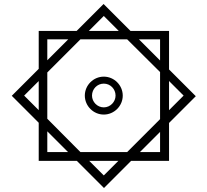

<svg xmlns="http://www.w3.org/2000/svg" viewBox="-20 -742 1039 962"><path d="M174 64H365L501 200L637 64H827V-126L961 -260L827 -394V-587H634L499 -722L364 -587H174V-397L39 -262L174 -127ZM500 -662 575 -587H425ZM217 -545H322L217 -440ZM383 20 217 -147V-379L383 -545H617L782 -381V-145L617 20ZM782 -545V-439L676 -545ZM500 -168C552 -168 595 -211 595 -263C595 -315 552 -358 500 -358C448 -358 405 -315 405 -263C405 -211 448 -168 500 -168ZM101 -263 174 -336V-190ZM900 -263 827 -190V-336ZM500 -204C467 -204 441 -232 441 -263C441 -296 467 -323 500 -323C533 -323 559 -296 559 -263C559 -232 533 -204 500 -204ZM217 20V-84L321 20ZM782 20H681L782 -81ZM500 137 427 64H573Z"/></svg>

Font: Noto Sans Arabic ExtBd
Style: Regular
Weight: 800
Designer: Monotype Design Team, Nadine Chahine, Nizar Qandah and Khaled Hosny
Foundry: Monotype Imaging Inc.
Version: Version 2.012